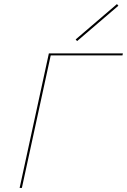

<svg xmlns="http://www.w3.org/2000/svg" viewBox="-20 -919 621 939"><path d="M357 -718 350 -726 552 -899 559 -891ZM579 -648H228L87 0H76L219 -658H581Z"/></svg>

Font: Ysabeau Infant Hairline
Style: Italic
Weight: 100
Italic angle: -12°
Designer: Christian Thalmann (Catharsis Fonts)
Version: Version 0.003